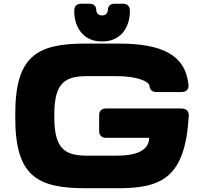

<svg xmlns="http://www.w3.org/2000/svg" viewBox="-20 -1001 1118 1037"><path d="M443.4 15.6H619.1C857.4 15.6 980.5 -45.9 999.5 -374.5C1001 -400.9 985.8 -415 960.4 -415H550.8C529.3 -415 515.6 -401.4 515.6 -379.9V-292C515.6 -270.5 529.3 -256.8 550.8 -256.8H786.1C784.2 -189 719.7 -160.2 608.9 -160.2H453.6C337.9 -160.2 273.4 -189 273.4 -365.7V-384.8C273.4 -561.5 337.9 -589.8 453.6 -589.8H608.9C719.7 -589.8 784.2 -561.5 787.1 -538.1C790 -514.2 802.2 -503.9 827.1 -503.9H960C985.4 -503.9 1001 -518.1 998 -543.9C980.5 -704.1 857.4 -765.6 619.1 -765.6H443.4C185.5 -765.6 62.5 -704.1 62.5 -386.7V-363.3C62.5 -45.9 185.5 15.6 443.4 15.6ZM380.9 -942.9C380.9 -848.6 434.1 -777.3 527.3 -777.3H535.2C628.4 -777.3 681.6 -848.6 681.6 -942.9C681.6 -967.3 668 -981 642.6 -981H601.6C576.2 -981 562.5 -968.8 562.5 -946.3C562.5 -934.1 552.7 -918 534.7 -918H527.8C509.8 -918 500 -934.1 500 -946.3C500 -968.8 486.3 -981 460.9 -981H419.9C394.5 -981 380.9 -967.3 380.9 -942.9Z"/></svg>

Font: Gyrotrope Black
Style: Regular
Weight: 900
Designer: David Moles
Version: Version 1.003;Glyphs 3.3.1 (3343)